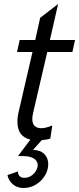

<svg xmlns="http://www.w3.org/2000/svg" viewBox="-20 -686 392 952"><path d="M144 -125.5Q140.1 -107.4 140.1 -96.2Q140.1 -72.8 151.9 -61.5Q163.6 -50.3 184.1 -50.3Q207.5 -50.3 239.3 -64L229.5 1Q213.4 6.8 187 8.8L144 57.1Q181.2 58.6 200.2 78.1Q219.2 97.7 219.2 127.9Q219.2 139.6 216.3 151.9Q210.4 176.3 193.6 197.8Q176.8 219.2 151.6 232.7Q126.5 246.1 96.7 246.1Q64.5 246.1 43.2 227.3Q22 208.5 17.1 182.1L69.3 164.1Q68.4 178.2 76.9 187Q85.4 195.8 100.6 195.8Q124 195.8 142.3 180.2Q160.6 164.6 166 142.1Q167 138.7 167 132.3Q167 113.3 148.7 100.6Q130.4 87.9 92.8 87.9H69.3L130.4 6.3Q66.4 -8.8 66.4 -82Q66.4 -106.9 72.8 -132.8L141.1 -428.2H64.5L77.6 -487.8H154.8L179.2 -597.7L268.1 -666L227.5 -487.8H352.1L338.9 -428.2H214.4Z"/></svg>

Font: Acari Sans
Style: Italic
Weight: 400
Italic angle: -13°
Designer: Alfredo Marco Pradil and Stefan Peev
Foundry: Hanken Design Co.
Version: Version 1.045;January 11, 2019;FontCreator 11.5.0.2425 64-bi